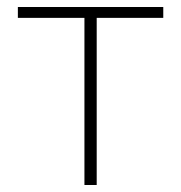

<svg xmlns="http://www.w3.org/2000/svg" viewBox="-20 -528 517 548"><path d="M221 -477H31V-508H446V-477H256V0H221Z"/></svg>

Font: Plexus Sans ExtraLight
Style: Regular
Weight: 250
Version: Version 2.001;PS 002.001;hotconv 1.0.70;makeotf.lib2.5.58329